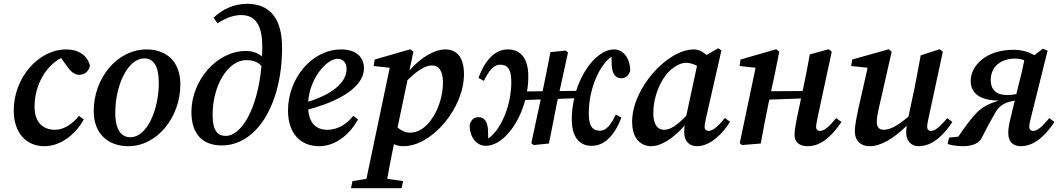

<svg xmlns="http://www.w3.org/2000/svg" viewBox="-20 -752 5545 1006"><path d="M213 14C300 14 378 -51 419 -126L394 -145C361 -105 317 -72 269 -72C204 -72 161 -111 161 -194C161 -301 217 -405 300 -448L331 -405C348 -381 367 -360 395 -360C423 -360 448 -379 451 -410C437 -460 394 -493 327 -493C181 -493 52 -344 52 -174C52 -53 119 14 213 14Z M652 14C805 14 925 -139 925 -310C925 -432 850 -493 748 -493C594 -493 471 -343 471 -170C471 -47 551 14 652 14ZM663 -33C618 -33 584 -67 584 -162C584 -304 649 -446 736 -446C781 -446 812 -412 812 -317C812 -180 752 -33 663 -33Z M1094 -150C1094 -305 1174 -437 1271 -437C1304 -437 1331 -428 1350 -406C1329 -176 1243 -40 1163 -40C1123 -40 1094 -63 1094 -150ZM1142 10C1326 10 1458 -206 1458 -503C1458 -657 1392 -732 1275 -732C1204 -732 1143 -702 1099 -659L1120 -630C1163 -658 1203 -673 1244 -673C1312 -673 1354 -629 1354 -510C1354 -492 1354 -474 1353 -456C1329 -476 1300 -485 1269 -485C1114 -485 983 -329 983 -165C983 -48 1043 10 1142 10Z M1749 -444C1776 -444 1796 -425 1796 -390C1796 -335 1746 -266 1595 -219C1602 -340 1691 -444 1749 -444ZM1652 14C1743 14 1815 -53 1856 -126L1831 -145C1802 -108 1756 -72 1695 -72C1638 -72 1601 -104 1595 -178C1806 -235 1887 -319 1887 -393C1887 -455 1844 -493 1768 -493C1613 -493 1489 -340 1489 -173C1489 -51 1556 14 1652 14Z M1819 234H2084L2092 197L2009 185C2018 134 2028 79 2044 3C2059 11 2076 14 2094 14C2243 14 2411 -185 2411 -363C2411 -460 2367 -493 2313 -493C2256 -493 2183 -450 2125 -382L2146 -481L2130 -494L1943 -440L1938 -406L2022 -397L1900 185L1827 197ZM2242 -409C2280 -409 2301 -381 2301 -318C2301 -254 2278 -179 2243 -130C2210 -82 2172 -57 2128 -57C2106 -57 2084 -66 2063 -84L2115 -332C2162 -379 2207 -409 2242 -409Z M3079 12C3147 13 3200 -42 3236 -136L3207 -152C3183 -104 3160 -67 3123 -67C3087 -67 3064 -89 3065 -160C3065 -283 3119 -410 3184 -455L3185 -411C3188 -367 3203 -342 3236 -342C3255 -342 3271 -351 3282 -380C3283 -439 3251 -493 3197 -493C3121 -493 3038 -400 2999 -276L2912 -275L2956 -477L2944 -487L2864 -479C2850 -409 2838 -342 2823 -274L2741 -273C2746 -298 2748 -324 2748 -350C2749 -446 2708 -492 2643 -493C2575 -494 2522 -439 2487 -344L2515 -328C2539 -376 2564 -413 2601 -413C2637 -413 2660 -392 2659 -321C2659 -198 2604 -71 2538 -26L2537 -70C2535 -113 2519 -138 2487 -138C2467 -138 2451 -129 2441 -100C2439 -41 2471 12 2526 12C2608 12 2696 -92 2732 -228L2813 -231L2764 -2L2776 8L2856 0C2871 -72 2884 -141 2898 -212L2903 -234L2989 -237C2981 -203 2976 -167 2976 -130C2975 -34 3016 12 3079 12Z M3403 -161C3403 -241 3438 -330 3485 -377C3516 -407 3548 -423 3575 -423C3595 -423 3614 -416 3632 -407L3576 -146C3527 -94 3491 -72 3460 -72C3425 -72 3403 -99 3403 -161ZM3632 14C3703 14 3767 -53 3805 -114L3778 -134C3745 -92 3715 -66 3693 -66C3681 -66 3672 -73 3672 -87C3672 -98 3675 -116 3680 -137L3760 -488L3743 -499L3682 -464C3662 -482 3641 -493 3615 -493C3477 -493 3292 -290 3292 -114C3292 -22 3341 14 3392 14C3446 14 3511 -30 3567 -94C3566 -83 3565 -72 3565 -60C3565 -10 3593 14 3632 14Z M4212 14C4289 14 4346 -50 4389 -113L4361 -133C4324 -88 4299 -66 4276 -66C4265 -66 4256 -73 4256 -87C4256 -98 4260 -116 4264 -137L4338 -481L4322 -494L4223 -467C4213 -410 4202 -353 4190 -297L4185 -275L4020 -274L4038 -356L4063 -481L4047 -494L3860 -440L3855 -406L3939 -397L3856 -2L3868 8L3966 0C3979 -72 3992 -141 4007 -212L4011 -230L4177 -236L4154 -126C4147 -90 4143 -65 4143 -45C4143 -6 4170 14 4212 14Z M4793 14C4870 14 4928 -50 4970 -113L4943 -133C4905 -88 4880 -66 4858 -66C4847 -66 4838 -73 4838 -87C4838 -98 4841 -116 4846 -137L4920 -481L4903 -494L4804 -462C4794 -405 4783 -348 4772 -292L4740 -141C4682 -93 4645 -72 4610 -72C4588 -72 4574 -84 4574 -113C4574 -134 4579 -161 4587 -195L4652 -481L4637 -494L4445 -440L4440 -406L4526 -397L4476 -176C4469 -139 4459 -97 4459 -65C4459 -10 4494 14 4536 14C4596 14 4660 -25 4731 -93C4729 -79 4728 -68 4728 -57C4728 -11 4757 14 4793 14Z M5171 -332C5171 -411 5234 -445 5299 -445C5320 -445 5334 -441 5347 -436C5337 -388 5326 -339 5313 -291L5305 -259C5290 -256 5275 -254 5258 -254C5198 -254 5171 -284 5171 -332ZM4945 2C4961 9 4999 14 5027 14C5074 14 5112 -1 5126 -34C5149 -80 5172 -122 5194 -160C5213 -194 5236 -210 5271 -219L5297 -225L5274 -130C5264 -88 5263 -73 5263 -53C5263 -10 5288 14 5328 14C5405 14 5463 -50 5505 -113L5478 -133C5440 -88 5416 -66 5393 -66C5382 -66 5373 -73 5373 -87C5373 -98 5375 -111 5382 -137L5469 -487L5444 -497L5400 -463C5366 -481 5333 -491 5289 -491C5149 -491 5067 -410 5066 -329C5066 -270 5105 -226 5213 -225C5165 -210 5130 -194 5099 -163C5068 -131 5039 -92 5001 -36L4953 -31Z"/></svg>

Font: Source Serif Pro Semibold
Style: Italic
Weight: 600
Italic angle: -12°
Designer: Frank Grießhammer
Foundry: Adobe Systems Incorporated
Version: Version 3.001;hotconv 1.0.111;makeotfexe 2.5.65597